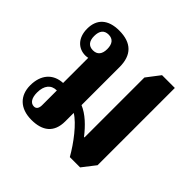

<svg xmlns="http://www.w3.org/2000/svg" viewBox="-144 -709 870 870"><g transform="rotate(45 291.5 -274.0)"><path d="M161 10C230 10 274 -21 274 -94V-148C316 -123 371 -51 403 6H469L518 -57V-552H436L387 -488V-104H384C352 -145 315 -181 274 -198V-442C274 -518 235 -558 156 -558C84 -558 47 -522 47 -461C47 -402 82 -369 127 -369C133 -369 139 -370 144 -371V-210C82 -207 46 -164 46 -97C46 -33 86 10 161 10ZM135 -410C107 -410 93 -428 93 -460C93 -493 107 -511 135 -511C163 -511 177 -493 177 -460C177 -428 163 -410 135 -410ZM126 -41C103 -41 91 -63 91 -96C91 -141 112 -166 148 -166V-72C148 -53 141 -41 126 -41Z"/></g></svg>

Font: Noto Serif Thai Condensed
Style: Bold
Weight: 700
Width: 3
Designer: Monotype Design Team
Foundry: Monotype Imaging Inc.
Version: Version 2.002